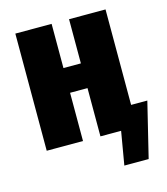

<svg xmlns="http://www.w3.org/2000/svg" viewBox="-111 -664 796 915"><g transform="rotate(-15 287.5 -207.0)"><path d="M50 0V-578H229V-360H315V-578H495V-107H575L509 164H389L417 0H315V-238H229V0Z"/></g></svg>

Font: Oswald Heavy
Style: Regular
Weight: 400
Designer: Vernon Adams
Foundry: Vernon Adams
Version: Version 4.101